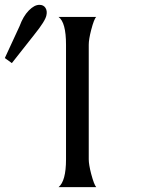

<svg xmlns="http://www.w3.org/2000/svg" viewBox="-20 -774 631 794"><path d="M378 0H222Q253 -25 253 -115V-589Q253 -682 222 -704H378Q369 -696 357 -650Q347 -611 347 -589V-115Q347 -94 357 -55Q369 -10 378 0ZM172 -711Q168 -688 122 -631L29 -513L0 -534L61 -666Q76 -707 99 -730.5Q122 -754 143 -754Q160 -754 168 -741.5Q176 -729 172 -711Z"/></svg>

Font: GFS Complutum
Style: Regular
Weight: 400
Designer: George D. Matthiopoulos
Foundry: George D. Matthiopoulos
Version: Version 1.000